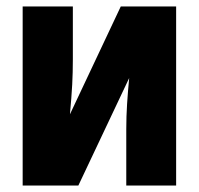

<svg xmlns="http://www.w3.org/2000/svg" viewBox="-20 -573 615 593"><path d="M50 0V-553H205V-390Q205 -349 203 -311.5Q201 -274 196 -220L353 -553H524V0H370V-174Q370 -213 372.5 -252Q375 -291 379 -332L222 0Z"/></svg>

Font: Noto Sans ExtraCondensed Black
Style: Regular
Weight: 900
Width: 2
Designer: Monotype Design Team
Foundry: Monotype Imaging Inc.
Version: Version 2.013; ttfautohint (v1.8.4.7-5d5b)